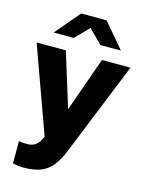

<svg xmlns="http://www.w3.org/2000/svg" viewBox="-140 -834 864 1136"><g transform="rotate(15 292.0 -265.5)"><path d="M119 219Q87 219 52 211V75Q61 76 73.5 77.5Q86 79 100 79Q133 79 152.5 65.5Q172 52 184 27L192 10L2 -516H181L284 -183L402 -516H577L345 58Q321 117 291.5 152.5Q262 188 220.5 203.5Q179 219 119 219ZM370 -599 288 -682 207 -599H84L212 -750H368L496 -599Z"/></g></svg>

Font: Red Hat Text VF
Style: Regular
Weight: 300
Designer: Pentagram, MCKL
Foundry: Pentagram, MCKL
Version: Version 1.023